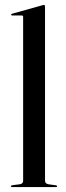

<svg xmlns="http://www.w3.org/2000/svg" viewBox="-20 -756 266 776"><path d="M162 -730.5V-26Q162 -20 165 -16.5Q168 -13 174.5 -11.5L206 -7Q209 -6.5 210 -5.5Q211 -4.5 211 -3Q211 -2 210 -1Q209 0 206.5 0H27Q26 0 24.8 -1Q23.5 -2 23.5 -3Q23.5 -4 25.2 -5.5Q27 -7 30.5 -7.5L61.5 -11.5Q68 -13 70.8 -16.5Q73.5 -20 73.5 -25.5V-688Q73.5 -690.5 72.2 -692Q71 -693.5 67.5 -693.5H28.5Q27 -693.5 26 -694.5Q25 -695.5 25 -697Q25 -698.5 26 -699.2Q27 -700 29 -700.5L148.5 -734Q152.5 -735.5 154.2 -735.8Q156 -736 157.5 -736Q160 -736 161 -734.2Q162 -732.5 162 -730.5Z"/></svg>

Font: Fraunces 120pt
Style: Regular
Weight: 400
Version: Version 1.000;[b76b70a41]